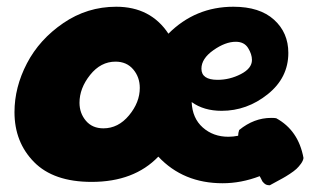

<svg xmlns="http://www.w3.org/2000/svg" viewBox="-20 -530 928 570"><path d="M23 -197Q23 -271 60 -342Q97 -413 168 -461.5Q239 -510 325 -510Q427 -510 480 -430Q560 -510 673 -510Q751 -510 793.5 -471.5Q836 -433 836 -373Q836 -299 774.5 -250Q713 -201 638 -201Q585 -201 549 -227Q551 -179 582 -151.5Q613 -124 658 -124Q672 -124 687 -127Q687 -135 690 -144Q734 -180 785 -180Q795 -180 800 -179Q866 -143 881 -61Q880 -53 873.5 -44Q867 -35 860 -28.5Q853 -22 840 -13.5Q827 -5 819.5 -1Q812 3 797.5 11Q783 19 781 20Q775 20 771 18.5Q767 17 763.5 13.5Q760 10 759 8.5Q758 7 755 0.5Q752 -6 751 -7Q696 14 641 14Q524 14 450 -65Q378 10 252 10Q139 10 81 -49Q23 -108 23 -197ZM216 -225Q216 -194 235 -171.5Q254 -149 287 -149Q331 -149 363 -187.5Q395 -226 395 -269Q395 -301 375.5 -324Q356 -347 323 -347Q279 -347 247.5 -307.5Q216 -268 216 -225ZM578 -326Q578 -293 626 -293Q662 -293 695 -310Q728 -327 728 -352Q728 -369 716.5 -387.5Q705 -406 680 -406Q649 -406 613.5 -381Q578 -356 578 -326Z"/></svg>

Font: Gorditas
Style: Bold
Weight: 700
Designer: Gustavo Dipre (gbrenda1987@gmail.com)
Foundry: Gustavo Dipre (gbrenda1987@gmail.com)
Version: Version 001.001